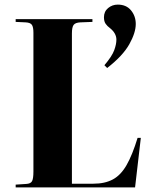

<svg xmlns="http://www.w3.org/2000/svg" viewBox="-20 -813 659 833"><path d="M48 0V-12L94 -15Q113 -16 119 -27Q125 -38 125 -69V-671Q125 -695 118.5 -705Q112 -715 91 -716L48 -718V-730H381V-718L329 -716Q307 -715 299.5 -705Q292 -695 292 -668V-16H385Q435 -16 469.5 -34.5Q504 -53 529 -96.5Q554 -140 577 -215H591L566 0ZM445 -518 433 -530Q466 -569 475.5 -595Q485 -621 485 -641Q485 -669 456 -692Q446 -699 438.5 -709.5Q431 -720 431 -738Q431 -763 449 -778Q467 -793 491 -793Q528 -793 548.5 -768Q569 -743 569 -709Q569 -671 541 -621Q513 -571 445 -518Z"/></svg>

Font: Literata 72pt
Style: Bold
Weight: 700
Designer: Latin by Veronika Burian and Jose Scaglione. Greek by Irene Vlachou. Cyrillic by Vera Evstafieva.
Foundry: TypeTogether
Version: Version 3.002